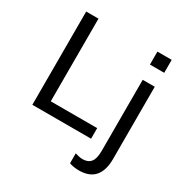

<svg xmlns="http://www.w3.org/2000/svg" viewBox="-207 -874 1206 1257"><g transform="rotate(30 396.0 -245.5)"><path d="M86 0V-705H179V-80H530V0ZM563 220Q548 220 526.5 217Q505 214 491 208V133Q503 137 519 140.5Q535 144 548 144Q589 144 609.5 118.5Q630 93 630 35V-503H721V43Q721 130 682 175Q643 220 563 220ZM621 -613V-711H729V-613Z"/></g></svg>

Font: Mulish ExtraLight Medium
Style: Regular
Weight: 500
Version: Version 3.603